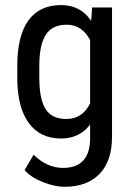

<svg xmlns="http://www.w3.org/2000/svg" viewBox="-20 -531 521 749"><path d="M133.3 -276.9V-227.1Q133.3 -144 158.2 -105Q183.1 -66.4 239.7 -66.9Q300.8 -66.9 331.5 -127.4V-375Q299.3 -434.6 240.7 -434.6Q184.1 -434.6 159.2 -396Q133.8 -357.4 133.3 -276.9ZM47.4 -218.3V-273.4Q47.4 -390.6 90.3 -450.7Q133.8 -511.2 218.3 -511.2Q294.4 -511.2 335.4 -449.7L339.4 -500V-502H340.8H415H417V-500V2.9Q417 96.7 368.7 147Q320.3 197.3 232.4 197.8Q194.3 197.8 147 179.2Q100.1 160.6 76.7 133.3L75.7 132.3L76.7 131.3L109.9 74.7L110.8 72.8L112.8 74.2Q164.1 124 226.1 124Q328.6 124 331.5 13.7V-45.4Q317.9 -26.9 300.5 -14.9Q283.2 -2.9 262.7 3.2Q242.2 9.3 217.8 9.3Q137.2 9.3 93.3 -49.8Q49.3 -108.4 47.4 -218.3Z"/></svg>

Font: MAUL Condensed
Style: Condensed Regular
Weight: 400
Designer: MAUL
Version: Version 1.0; 2020; ttfautohint (v1.8.3)